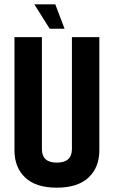

<svg xmlns="http://www.w3.org/2000/svg" viewBox="-20 -859 526 889"><path d="M313 -687H440V-163Q440 -84 390 -37Q340 10 243 10Q146 10 96.5 -37Q47 -84 47 -163V-687H174V-169Q174 -106 243 -106Q313 -106 313 -169ZM139 -839H236L279 -726H210Z"/></svg>

Font: Khand ExtraBold
Style: Regular
Weight: 800
Designer: Sanchit Sawaria and Jyotish Sonowal (Devanagari), Satya Rajpurohit (Latin)
Foundry: Indian Type Foundry
Version: Version 2.000;PS 1.0;hotconv 1.0.79;makeotf.lib2.5.61930